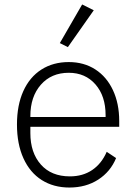

<svg xmlns="http://www.w3.org/2000/svg" viewBox="-20 -827 610 860"><path d="M400 -781 284 -616 248 -634 348 -807ZM56 -269Q56 -356 84.5 -419Q113 -482 165.5 -515.5Q218 -549 288 -549Q356 -549 407 -516Q458 -483 486 -423Q514 -363 514 -285V-259H116V-231Q116 -143 163 -90Q210 -37 293 -37Q351 -37 393 -65.5Q435 -94 458 -147L500 -119Q475 -58 420 -22.5Q365 13 291 13Q220 13 167 -20.5Q114 -54 85 -118Q56 -182 56 -269ZM116 -303H453V-311Q453 -397 407.5 -449Q362 -501 288 -501Q210 -501 163 -447.5Q116 -394 116 -307Z"/></svg>

Font: IBM Plex Sans JP Light
Style: Regular
Weight: 300
Designer: Mike Abbink; Paul van der Laan; Pieter van Rosmalen; Wujin Sim; Yejin Wi; Jinhee Kim; Boomi Park; Yona Kim; Kichan Ma
Foundry: Sandoll Inc.
Version: Version 1.002